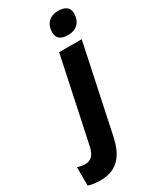

<svg xmlns="http://www.w3.org/2000/svg" viewBox="-377 -838 944 1150"><g transform="rotate(-30 95.0 -263.5)"><path d="M223 -611C285 -611 318 -651 318 -707C318 -750 285 -767 242 -767C180 -767 147 -727 147 -672C147 -628 177 -611 223 -611ZM-44 240C80 240 130 159 153 50L280 -549H124L1 30C-11 87 -36 110 -75 110C-91 110 -109 107 -128 101V228C-106 236 -74 240 -44 240Z"/></g></svg>

Font: Noto Sans SemiCondensed ExtraBold
Style: Italic
Weight: 800
Width: 4
Italic angle: -12°
Designer: Monotype Design Team
Foundry: Monotype Imaging Inc.
Version: Version 2.013